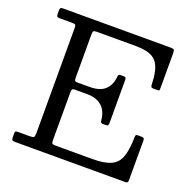

<svg xmlns="http://www.w3.org/2000/svg" viewBox="-131 -883 1020 1015"><g transform="rotate(20 379.0 -375.0)"><path d="M123 -695Q138.5 -695 143 -692.2Q147.5 -689.5 147.5 -674V-83Q147.5 -64.5 143.2 -59.8Q139 -55 120.5 -55H55.5Q45.5 -55 41.5 -53Q37.5 -51 37.5 -41V-18Q37.5 -6 42 -3Q46.5 0 57.5 0H676.5Q686.5 0 689.5 -3.2Q692.5 -6.5 692.5 -17V-240Q692.5 -250 687.8 -252.5Q683 -255 673.5 -255H654.5Q648 -255 645.2 -252Q642.5 -249 642.5 -239Q641.5 -167 626.5 -127Q611.5 -87 575 -71Q538.5 -55 472.5 -55H264.5Q250 -55 246.2 -59Q242.5 -63 242.5 -77V-346Q242.5 -359.5 245.5 -363.8Q248.5 -368 261.5 -368H327.5Q367.5 -368 392.8 -354.5Q418 -341 431 -317.8Q444 -294.5 446.5 -265Q447.5 -253.5 451.5 -250.8Q455.5 -248 460 -248H476.5Q487.5 -248 490 -252Q492.5 -256 492.5 -268V-508Q492.5 -516.5 489 -519.8Q485.5 -523 477 -523H460.5Q453 -523 450.5 -520Q448 -517 447 -507Q443.5 -463 415.5 -435.5Q387.5 -408 327.5 -408H259.5Q247.5 -408 245 -413.5Q242.5 -419 242.5 -430V-673Q242.5 -687.5 246.8 -691.2Q251 -695 264.5 -695H482.5Q538.5 -695 570.5 -680.2Q602.5 -665.5 616.8 -630.2Q631 -595 632.5 -534Q633 -524.5 635.2 -519.8Q637.5 -515 648.5 -515H668.5Q681.5 -515 682 -519Q682.5 -523 682.5 -535V-726Q682.5 -743.5 677.8 -746.8Q673 -750 655.5 -750H54.5Q43.5 -750 40.5 -746.2Q37.5 -742.5 37.5 -731V-716Q37.5 -704.5 40.2 -699.8Q43 -695 55.5 -695Z"/></g></svg>

Font: Besley
Style: Regular
Weight: 400
Designer: Owen Earl
Foundry: indestructible type*
Version: Version 4.000